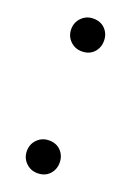

<svg xmlns="http://www.w3.org/2000/svg" viewBox="-111 -578 431 628"><g transform="rotate(20 104.0 -264.0)"><path d="M103 5Q79 5 62.5 -11.5Q46 -28 46 -52Q46 -76 62.5 -92.5Q79 -109 103 -109Q129 -109 144.5 -92.5Q160 -76 160 -52Q160 -28 144.5 -11.5Q129 5 103 5ZM103 -419Q79 -419 62.5 -435.5Q46 -452 46 -476Q46 -500 62.5 -516.5Q79 -533 103 -533Q129 -533 144.5 -516.5Q160 -500 160 -476Q160 -452 144.5 -435.5Q129 -419 103 -419Z"/></g></svg>

Font: DM Sans 10pt
Style: Regular
Weight: 400
Version: Version 4.004;gftools[0.9.30]